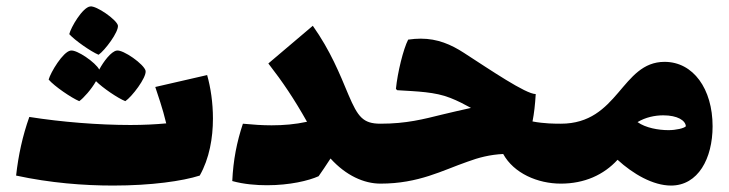

<svg xmlns="http://www.w3.org/2000/svg" viewBox="-20 -570 2262 596"><path d="M286 -400C305 -413 349 -471 346 -491C342 -509 279 -553 260 -550C236 -547 200 -485 195 -464C212 -445 262 -410 286 -400ZM226 -256C239 -265 264 -293 278 -318C299 -297 346 -265 369 -256C389 -269 435 -329 432 -350C428 -370 362 -417 342 -413C325 -410 302 -380 288 -354C278 -375 218 -417 199 -413C175 -409 137 -345 131 -323C149 -302 202 -266 226 -256ZM623 -337 462 -300C469 -278 485 -234 496 -187C464 -184 426 -182 385 -182C287 -182 172 -191 71 -207C50 -148 37 -88 30 -25C136 -2 240 6 331 6C450 6 547 -8 600 -25C630 -78 641 -142 641 -202C641 -251 634 -298 623 -337Z M1161 -186C1107 -186 1091 -207 1062 -275C1034 -342 1006 -412 951 -490L813 -373C858 -315 893 -263 933 -192C896 -184 860 -181 823 -181C794 -181 765 -183 734 -186C715 -129 704 -73 701 -8C737 2 776 5 809 5C879 5 938 -9 969 -23C978 -36 992 -56 1006 -78C1054 -25 1110 0 1161 0C1182 0 1188 -33 1188 -93C1188 -150 1183 -186 1161 -186Z M1721 -186C1703 -186 1670 -186 1633 -193C1638 -218 1641 -245 1643 -278C1612 -278 1502 -353 1420 -406C1380 -432 1338 -450 1286 -450C1274 -450 1261 -449 1247 -447C1232 -418 1214 -345 1209 -294L1213 -290C1276 -286 1330 -285 1378 -266C1401 -257 1422 -246 1442 -235C1409 -228 1381 -221 1355 -215C1294 -200 1242 -186 1161 -186C1139 -186 1134 -150 1134 -93C1134 -33 1140 0 1161 0C1280 0 1353 -41 1431 -68C1466 -81 1501 -90 1542 -92C1575 -32 1649 0 1721 0C1742 0 1748 -33 1748 -93C1748 -150 1743 -186 1721 -186Z M2043 -378C1908 -378 1901 -186 1721 -186C1699 -186 1694 -150 1694 -93C1694 -33 1700 0 1721 0C1794 0 1854 -27 1897 -74C1945 -30 2007 6 2063 6C2147 6 2192 -78 2192 -178C2192 -294 2132 -378 2043 -378ZM2055 -166C2024 -166 1984 -173 1959 -191C1984 -206 2013 -212 2039 -212C2083 -212 2108 -196 2109 -178C2104 -172 2079 -166 2055 -166Z"/></svg>

Font: FilmFarsi_V5 Display
Style: Regular
Weight: 400
Designer: Borna Izadpanah
Foundry: Borna Izadpanah
Version: Version 1.000;PS 001.000;hotconv 1.0.88;makeotf.lib2.5.64775